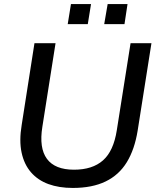

<svg xmlns="http://www.w3.org/2000/svg" viewBox="-20 -918 772 947"><path d="M339 9Q271 9 219 -10Q167 -29 133 -68Q99 -107 86.5 -165.5Q74 -224 87 -302L150 -705H254L189 -293Q172 -188 211.5 -134.5Q251 -81 345 -81Q436 -81 488 -127Q540 -173 556 -275L624 -705H727L659 -274Q644 -181 605.5 -118Q567 -55 501 -23Q435 9 339 9ZM494 -799 511 -898H609L594 -799ZM314 -799 330 -898H429L413 -799Z"/></svg>

Font: Nunito Sans 12pt SemiBold
Style: Italic
Weight: 600
Italic angle: -9°
Designer: Vernon Adams
Foundry: Vernon Adams
Version: Version 3.101;gftools[0.9.27]